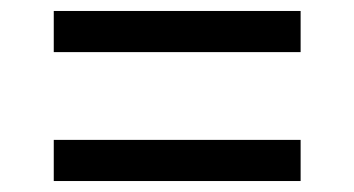

<svg xmlns="http://www.w3.org/2000/svg" viewBox="-20 -426 646 350"><path d="M78 -331H528V-406H78ZM78 -96H528V-171H78Z"/></svg>

Font: Mluvka
Style: Regular
Weight: 400
Designer: Modified by Jiří Krblich, Original typeface by Gumpita Rahayu
Foundry: Gumpita Rahayu & Jiří Krblich
Version: Version 2.000;Glyphs 3.1.1 (3134)